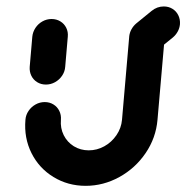

<svg xmlns="http://www.w3.org/2000/svg" viewBox="-20 -578 584 601"><path d="M123.7 -313.3Q108.5 -313.3 96.5 -320.7Q84.4 -328.1 78.1 -340.9Q71.9 -353.7 73 -368.9L81.1 -463Q82.6 -478.1 91.1 -490.9Q99.6 -503.7 113 -511.1Q126.3 -518.5 141.5 -518.5Q156.7 -518.5 168.9 -511.1Q181.1 -503.7 187.4 -490.9Q193.7 -478.1 192.2 -463L184.1 -368.9Q183 -353.7 174.3 -340.9Q165.6 -328.1 152.2 -320.7Q138.9 -313.3 123.7 -313.3ZM444.8 -518.1Q460 -518.1 472.2 -510.7Q484.4 -503.3 490.7 -490.6Q497 -477.8 495.6 -462.6L473 -203Q468.1 -146.3 435.9 -98.9Q403.7 -51.5 353.7 -23.9Q303.7 3.7 248.1 3.7Q192.6 3.7 147.4 -23.9Q102.2 -51.5 78.5 -98.9Q54.8 -146.3 59.6 -203Q60.7 -218.1 69.4 -230.9Q78.1 -243.7 91.5 -251.1Q104.8 -258.5 120 -258.5Q135.2 -258.5 147.2 -251.1Q159.3 -243.7 165.6 -230.9Q171.9 -218.1 170.7 -203Q168.5 -177 179.4 -155Q190.4 -133 211.1 -120.2Q231.9 -107.4 257.8 -107.4Q283.7 -107.4 306.7 -120.2Q329.6 -133 344.6 -155Q359.6 -177 361.9 -203L384.4 -462.6Q385.9 -477.8 394.4 -490.6Q403 -503.3 416.3 -510.7Q429.6 -518.1 444.8 -518.1ZM435.2 -407.8Q420 -407.8 408 -415.2Q395.9 -422.6 389.6 -435.4Q383.3 -448.1 384.4 -463.3Q385.6 -475.6 391.5 -486.3Q397.4 -497 406.7 -504.8L454.4 -543.7Q471.5 -557.8 492.6 -557.8Q507.8 -557.8 519.8 -550.4Q531.9 -543 538.1 -530.2Q544.4 -517.4 543.3 -502.2Q542.2 -490 536.3 -479.3Q530.4 -468.5 521.1 -460.7L473.3 -421.9Q465.6 -415.2 455.6 -411.5Q445.6 -407.8 435.2 -407.8Z"/></svg>

Font: 26F Galaxy Sans Oblique
Style: Regular
Weight: 400
Italic angle: -5°
Designer: C₂₉H₂₅N₃O₅
Version: Version 1.200;FEAKit 1.0